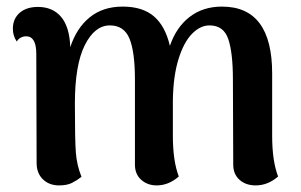

<svg xmlns="http://www.w3.org/2000/svg" viewBox="-20 -548 911 582"><path d="M823 -13Q792 14 755 14Q725 14 706 -3Q687 -20 687 -49L686 -307Q686 -388 672 -429.5Q658 -471 615 -471Q587 -471 562 -445.5Q537 -420 521 -368.5Q505 -317 504 -243V-136Q504 -60 522 -13Q491 14 455 14Q427 14 408 -3Q389 -20 389 -49V-307Q389 -391 372.5 -431Q356 -471 313 -471Q267 -471 237 -411Q207 -351 207 -234Q207 -122 210 -84.5Q213 -47 227 -12Q213 -1 198 6.5Q183 14 159 14Q129 14 110 -4.5Q91 -23 91 -54L90 -385Q90 -438 59 -438Q51 -438 43 -434Q35 -430 31 -422Q19 -439 19 -461Q19 -491 39.5 -509Q60 -527 95 -527Q140 -527 165.5 -496.5Q191 -466 193 -405Q212 -463 252 -495.5Q292 -528 352 -528Q412 -528 446.5 -498.5Q481 -469 495 -409Q514 -465 554.5 -496.5Q595 -528 653 -528Q805 -528 805 -325V-136Q805 -60 823 -13Z"/></svg>

Font: Arima Madurai ExtraBold
Style: Regular
Weight: 800
Designer: Joana Correia and Natanael Gama
Foundry: NDISCOVER
Version: Version 1.020